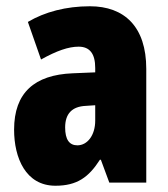

<svg xmlns="http://www.w3.org/2000/svg" viewBox="-20 -583 536 613"><path d="M267 -563C191 -563 123 -545 69 -513L111 -393C161 -421 199 -434 231 -434C267 -434 284 -411 284 -366V-352L212 -349C90 -344 25 -287 25 -169C25 -79 62 10 157 10C226 10 263 -17 299 -73H302L329 0H447V-363C447 -498 377 -563 267 -563ZM254 -245 284 -247V-198C284 -151 259 -119 227 -119C201 -119 188 -138 188 -176C188 -220 210 -243 254 -245Z"/></svg>

Font: Noto Sans Bengali ExtraCondensed Black
Style: Regular
Weight: 900
Width: 2
Designer: Joana Ranito - Universal Thirst; Jelle Bosma - Monotype Design Team
Foundry: Universal Thirst ehf.
Version: Version 3.000